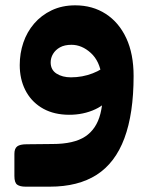

<svg xmlns="http://www.w3.org/2000/svg" viewBox="-20 -451 571 720"><path d="M76 249Q55 249 44.5 241.5Q34 234 34 209V126Q34 106 44.5 98Q55 90 80 90L177 89Q257 89 299.5 61Q342 33 356.5 -24.5Q371 -82 365 -169L481 -166Q481 -25 446.5 67.5Q412 160 342.5 204.5Q273 249 167 249ZM361 -166Q354 -222 320.5 -252.5Q287 -283 248 -283Q222 -283 205 -273.5Q188 -264 179 -249Q170 -234 170 -217Q170 -189 192 -175Q214 -161 246 -161Q289 -161 327.5 -176Q366 -191 382 -211L393 -88Q373 -55 326.5 -36.5Q280 -18 225 -21Q172 -24 133.5 -48.5Q95 -73 74.5 -114Q54 -155 54 -207Q54 -251 67.5 -291Q81 -331 108 -362.5Q135 -394 174 -412.5Q213 -431 262 -431Q327 -431 376.5 -399Q426 -367 453.5 -308Q481 -249 481 -166Z"/></svg>

Font: Rubik
Style: Bold
Weight: 700
Designer: Hubert and Fischer
Foundry: Hubert and Fischer
Version: Version 2.300;gftools[0.9.30]